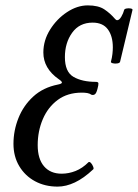

<svg xmlns="http://www.w3.org/2000/svg" viewBox="-20 -682 512 713"><path d="M194 11Q147 11 110 -9Q73 -29 51.5 -65Q30 -101 30 -148Q30 -197 48.5 -243.5Q67 -290 103.5 -323.5Q140 -357 195 -368Q210 -371 210 -375.5Q210 -380 198 -388Q141 -428 141 -487Q141 -532 166 -572Q191 -612 229 -637Q267 -662 306 -662Q345 -662 367 -647.5Q389 -633 407 -612Q411 -607 415 -607Q423 -607 430.5 -620Q438 -633 441 -645Q442 -649 450 -650.5Q458 -652 465.5 -650.5Q473 -649 472 -645L426 -453Q425 -448 416 -446.5Q407 -445 399 -447Q391 -449 392 -453Q396 -468 397.5 -481.5Q399 -495 399 -506Q399 -548 380.5 -573Q362 -598 324 -598Q275 -598 248 -560.5Q221 -523 221 -470Q221 -415 253 -396.5Q285 -378 336 -378Q345 -378 345.5 -372.5Q346 -367 342 -352Q338 -336 332.5 -332Q327 -328 320 -330Q313 -335 304 -336.5Q295 -338 284 -338Q231 -338 194.5 -311Q158 -284 139 -239.5Q120 -195 120 -143Q120 -92 143.5 -64.5Q167 -37 209 -37Q235 -37 260.5 -47Q286 -57 309 -80Q313 -82 318 -76.5Q323 -71 326 -63Q329 -55 326 -53Q291 -20 258 -4.5Q225 11 194 11Z"/></svg>

Font: Junicode Two Beta Condensed Medium
Style: Italic
Weight: 500
Width: 3
Italic angle: -9°
Version: Version 1.053; ttfautohint (v1.8.4)